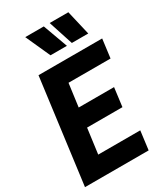

<svg xmlns="http://www.w3.org/2000/svg" viewBox="-247 -1141 1081 1246"><g transform="rotate(-30 293.0 -518.5)"><path d="M524 -853H401L341 -1037H481ZM364 -853H241L158 -1037H297ZM484 0H7L109 -780H586L568 -640H253L230 -468H495L477 -328H212L187 -140H502Z"/></g></svg>

Font: Tanohe Sans
Style: Bold Italic
Weight: 700
Designer: Village Type and Design LLC & Cristiano Sobral
Foundry: Cooper Hewitt Smithsonian Design Museum
Version: Version 1.00;September 29, 2021;FontCreator 13.0.0.2655 64-b